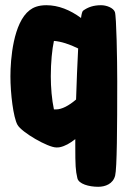

<svg xmlns="http://www.w3.org/2000/svg" viewBox="-20 -551 495 737"><path d="M421 -505C415 -521 389 -531 368 -531C340 -531 318 -524 299 -510C296 -508 293 -498 291 -482C249 -513 204 -531 158 -531C126 -531 107 -522 94 -512C31 -464 20 -324 20 -258C20 -192 31 -101 47 -72C63 -43 164 15 196 15C202 15 206 15 210 14C229 10 249 -1 269 -17V9C269 84 270 103 277 133C282 155 321 166 357 166C384 166 414 155 422 123C429 95 430 -60 430 -239C430 -321 427 -489 421 -505ZM195 -131H187C179 -168 175 -216 175 -258C175 -311 180 -362 187 -394C214 -392 248 -381 280 -365C277 -306 274 -236 272 -169C244 -145 217 -131 195 -131Z"/></svg>

Font: Manosque
Style: Regular
Weight: 400
Designer: Ariel Martín Pérez
Foundry: Ariel Martín Pérez
Version: Version 1.005;hotconv 1.0.109;makeotfexe 2.5.65596